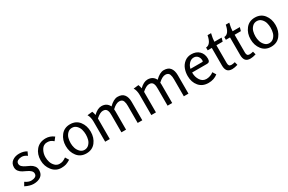

<svg xmlns="http://www.w3.org/2000/svg" viewBox="127 -1807 4482 2987"><g transform="rotate(-30 2368.0 -313.0)"><path d="M51 -29 86 -90Q144 -50 192 -50Q233 -50 263 -66Q293 -82 293 -120Q293 -150 269 -172.5Q245 -195 210.5 -211Q176 -227 142 -244.5Q108 -262 84 -292Q60 -322 60 -364Q60 -434 111 -471.5Q162 -509 235 -509Q311 -509 368 -474L339 -410Q292 -446 244 -446Q205 -446 175 -430Q145 -414 145 -378Q145 -348 169 -325.5Q193 -303 227.5 -287.5Q262 -272 296.5 -254.5Q331 -237 355 -206Q379 -175 379 -132Q379 -58 328.5 -22.5Q278 13 200 13Q133 13 51 -29Z M825 -100 863 -37Q816 -9 782.5 2Q749 13 699 13Q599 13 536.5 -66.5Q474 -146 474 -248Q474 -361 537.5 -435Q601 -509 712 -509Q789 -509 856 -458L811 -400Q782 -425 758.5 -434.5Q735 -444 699 -444Q634 -444 598.5 -385Q563 -326 563 -257Q563 -211 576.5 -167.5Q590 -124 623.5 -90Q657 -56 704 -56Q740 -56 765 -66Q790 -76 825 -100Z M1148 13Q1043 13 983.5 -63.5Q924 -140 924 -248Q924 -355 984 -432Q1044 -509 1148 -509Q1254 -509 1313.5 -433Q1373 -357 1373 -248Q1373 -139 1313.5 -63Q1254 13 1148 13ZM1148 -50Q1197 -50 1229.5 -83Q1262 -116 1273.5 -158.5Q1285 -201 1285 -248Q1285 -295 1273 -337.5Q1261 -380 1228.5 -413Q1196 -446 1148 -446Q1100 -446 1067.5 -413Q1035 -380 1023.5 -337.5Q1012 -295 1012 -248Q1012 -204 1025 -161Q1038 -118 1070.5 -84Q1103 -50 1148 -50Z M2156 0H2073V-305Q2073 -332 2070.5 -351Q2068 -370 2060.5 -391.5Q2053 -413 2035 -424Q2017 -435 1990 -435Q1934 -435 1862 -367Q1864 -347 1864 -332V0H1781V-305Q1781 -333 1779 -352Q1777 -371 1769 -392Q1761 -413 1743.5 -424Q1726 -435 1698 -435Q1645 -435 1572 -369V0H1489V-361Q1489 -442 1457 -494L1548 -504Q1562 -470 1567 -435Q1643 -509 1712 -509Q1809 -509 1849 -426Q1932 -509 2004 -509Q2083 -509 2119.5 -461.5Q2156 -414 2156 -332Z M2985 0H2902V-305Q2902 -332 2899.5 -351Q2897 -370 2889.5 -391.5Q2882 -413 2864 -424Q2846 -435 2819 -435Q2763 -435 2691 -367Q2693 -347 2693 -332V0H2610V-305Q2610 -333 2608 -352Q2606 -371 2598 -392Q2590 -413 2572.5 -424Q2555 -435 2527 -435Q2474 -435 2401 -369V0H2318V-361Q2318 -442 2286 -494L2377 -504Q2391 -470 2396 -435Q2472 -509 2541 -509Q2638 -509 2678 -426Q2761 -509 2833 -509Q2912 -509 2948.5 -461.5Q2985 -414 2985 -332Z M3473 -103 3510 -43Q3441 13 3342 13Q3234 13 3172.5 -59.5Q3111 -132 3111 -243Q3111 -311 3133.5 -370Q3156 -429 3206.5 -469Q3257 -509 3327 -509Q3414 -509 3467 -457.5Q3520 -406 3520 -320Q3520 -256 3469 -256H3199V-246Q3199 -174 3237.5 -115.5Q3276 -57 3344 -57Q3377 -57 3413 -69.5Q3449 -82 3473 -103ZM3205 -318H3414Q3425 -318 3428 -322.5Q3431 -327 3431 -339Q3431 -384 3405 -415Q3379 -446 3335 -446Q3287 -446 3250.5 -407Q3214 -368 3205 -318Z M3854 -63 3868 -7Q3809 11 3769 11Q3708 11 3681.5 -21.5Q3655 -54 3655 -118V-434H3581V-484Q3668 -486 3697 -639H3760Q3738 -549 3738 -497H3868L3850 -434H3738V-116Q3738 -84 3749.5 -68.5Q3761 -53 3791 -53Q3814 -53 3854 -63Z M4181 -63 4195 -7Q4136 11 4096 11Q4035 11 4008.5 -21.5Q3982 -54 3982 -118V-434H3908V-484Q3995 -486 4024 -639H4087Q4065 -549 4065 -497H4195L4177 -434H4065V-116Q4065 -84 4076.5 -68.5Q4088 -53 4118 -53Q4141 -53 4181 -63Z M4468 13Q4363 13 4303.5 -63.5Q4244 -140 4244 -248Q4244 -355 4304 -432Q4364 -509 4468 -509Q4574 -509 4633.5 -433Q4693 -357 4693 -248Q4693 -139 4633.5 -63Q4574 13 4468 13ZM4468 -50Q4517 -50 4549.5 -83Q4582 -116 4593.5 -158.5Q4605 -201 4605 -248Q4605 -295 4593 -337.5Q4581 -380 4548.5 -413Q4516 -446 4468 -446Q4420 -446 4387.5 -413Q4355 -380 4343.5 -337.5Q4332 -295 4332 -248Q4332 -204 4345 -161Q4358 -118 4390.5 -84Q4423 -50 4468 -50Z"/></g></svg>

Font: Rosario
Style: Regular
Weight: 400
Designer: Hector Gatti
Foundry: Omnibus-Type
Version: Version 1.004